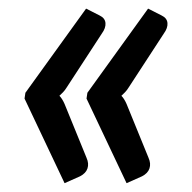

<svg xmlns="http://www.w3.org/2000/svg" viewBox="-20 -489 446 446"><path d="M135 -286Q131 -279.5 126.5 -274.8Q122 -270 118 -266.5Q124.5 -260 130 -247.5L181 -122.5Q187 -109 183.2 -97.8Q179.5 -86.5 166 -79.5L130 -63.5L37 -260L39 -273.5L180 -469L211.5 -453Q224 -447 225 -435.5Q226 -424 216.5 -411ZM279 -286Q275 -279.5 270.5 -274.8Q266 -270 262 -266.5Q268.5 -260 274 -247.5L325 -122.5Q331 -109 327.2 -97.8Q323.5 -86.5 310 -79.5L274 -63.5L181 -260L183 -273.5L324 -469L355.5 -453Q368 -447 369 -435.5Q370 -424 360.5 -411Z"/></svg>

Font: Lato 2
Style: Italic
Weight: 600
Italic angle: -7°
Designer: Lukasz Dziedzic with Adam Twardoch and Botio Nikoltchev
Foundry: tyPoland Lukasz Dziedzic
Version: Version 2.015; 2015-08-06; http://www.latofonts.com/